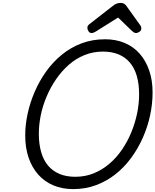

<svg xmlns="http://www.w3.org/2000/svg" viewBox="-20 -1286 1073 1325"><path d="M485 19Q410 19 349 -6.5Q288 -32 244.5 -80.5Q201 -129 177.5 -197.5Q154 -266 154 -351Q154 -424 170.5 -500.5Q187 -577 219 -651.5Q251 -726 297.5 -791.5Q344 -857 405.5 -907.5Q467 -958 542 -986.5Q617 -1015 705 -1015Q780 -1015 840.5 -989.5Q901 -964 943.5 -916Q986 -868 1009.5 -800Q1033 -732 1033 -648Q1033 -570 1016 -490.5Q999 -411 966 -336.5Q933 -262 886 -197.5Q839 -133 778 -84.5Q717 -36 643.5 -8.5Q570 19 485 19ZM500 -66Q568 -66 627 -90Q686 -114 735.5 -156.5Q785 -199 823 -255Q861 -311 887 -375Q913 -439 926.5 -505Q940 -571 940 -635Q940 -707 924 -762Q908 -817 876 -854.5Q844 -892 797.5 -911Q751 -930 690 -930Q623 -930 563.5 -906Q504 -882 455 -839Q406 -796 367.5 -740Q329 -684 302 -620.5Q275 -557 261.5 -491.5Q248 -426 248 -363Q248 -292 264 -236.5Q280 -181 311.5 -143.5Q343 -106 390 -86Q437 -66 500 -66ZM611 -1058Q599 -1058 591 -1070Q583 -1082 583 -1093Q583 -1103 586.5 -1108Q590 -1113 594 -1117L756 -1243Q771 -1256 784.5 -1261Q798 -1266 814 -1266Q827 -1266 837.5 -1259.5Q848 -1253 856 -1240L949 -1110Q954 -1103 954.5 -1097.5Q955 -1092 955 -1087Q955 -1075 942 -1066.5Q929 -1058 920 -1058Q910 -1058 903 -1063Q896 -1068 888 -1075L795 -1165L642 -1069Q635 -1065 627.5 -1061.5Q620 -1058 611 -1058Z"/></svg>

Font: Playwrite AU TAS
Style: Regular
Weight: 400
Designer: Veronika Burian, José Scaglione
Foundry: TypeTogether
Version: Version 1.002